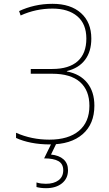

<svg xmlns="http://www.w3.org/2000/svg" viewBox="-20 -745 570 1005"><path d="M241 11Q189 11 143.5 2Q98 -7 64 -23V-50Q145 -14 238 -14Q338 -14 393 -60Q448 -106 448 -191Q448 -272 399 -315.5Q350 -359 253 -359H141V-384H254Q341 -384 386.5 -424.5Q432 -465 432 -543Q432 -620 384.5 -660Q337 -700 255 -700Q167 -700 88 -664L80 -687Q118 -705 162 -715Q206 -725 255 -725Q350 -725 404 -676.5Q458 -628 458 -543Q458 -475 425 -431.5Q392 -388 330 -373V-371Q399 -358 436.5 -311.5Q474 -265 474 -192Q474 -96 412.5 -42.5Q351 11 241 11ZM221 240Q193 240 171 234V210Q183 214 196 215.5Q209 217 220 217Q262 217 286.5 198.5Q311 180 311 146Q311 113 286 98.5Q261 84 211 84L252 0H278L247 64Q289 68 312.5 89Q336 110 336 146Q336 189 304.5 214.5Q273 240 221 240Z"/></svg>

Font: Noto Sans Mono Condensed Thin
Style: Regular
Weight: 100
Width: 3
Designer: Monotype Design Team
Foundry: Monotype Imaging Inc.
Version: Version 2.014; ttfautohint (v1.8.4.7-5d5b)